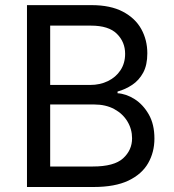

<svg xmlns="http://www.w3.org/2000/svg" viewBox="-20 -748 694 768"><path d="M87.9 0V-727.5H345.7Q421.9 -727.5 471.4 -701.4Q521 -675.3 545.2 -631.6Q569.3 -587.9 569.3 -534.7Q569.3 -487.8 552.7 -457.3Q536.1 -426.8 509 -408.7Q481.9 -390.6 450.2 -381.8V-375Q484.4 -373 518.3 -351.6Q552.2 -330.1 575 -290.5Q597.7 -251 597.7 -193.8Q597.7 -139.2 572.5 -95.2Q547.4 -51.3 493.7 -25.6Q439.9 0 354 0ZM180.7 -82H351.6Q436.5 -82 472.4 -114.7Q508.3 -147.5 508.3 -194.8Q508.3 -231.4 489.7 -262.2Q471.2 -293 437.3 -311.5Q403.3 -330.1 356.4 -330.1H180.7ZM180.7 -408.2H340.8Q379.9 -408.2 411.6 -423.6Q443.4 -439 461.9 -467Q480.5 -495.1 480.5 -532.7Q480.5 -580.1 447.5 -612.8Q414.6 -645.5 343.8 -645.5H180.7Z"/></svg>

Font: Inter Variable
Style: Regular
Weight: 400
Designer: Rasmus Andersson
Foundry: rsms
Version: Version 4.001;git-9221beed3